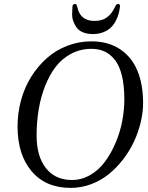

<svg xmlns="http://www.w3.org/2000/svg" viewBox="-20 -917 734 950"><path d="M338.4 -883.8Q339.8 -897.5 351.6 -897.5Q358.9 -897.5 362.3 -882.8Q362.8 -881.3 362.8 -880.9Q377.4 -813.5 447.3 -813.5Q485.8 -813.5 509.5 -831.3Q533.2 -849.1 547.9 -880.9Q555.2 -897.5 563.5 -897.5Q575.2 -897.5 573.7 -883.8Q571.3 -865.2 566.7 -847.9Q562 -830.6 551.8 -811.8Q541.5 -793 527.3 -779.5Q513.2 -766.1 490.5 -757.3Q467.8 -748.5 439.5 -748.5Q411.1 -748.5 390.6 -757.1Q370.1 -765.6 359.6 -779.8Q349.1 -793.9 342.8 -811.8Q336.4 -829.6 336.9 -847.9Q337.4 -866.2 338.4 -883.8ZM66.9 -291Q66.9 -358.4 84.2 -421.6Q101.6 -484.9 134.3 -537.1Q167 -589.4 211.4 -628.9Q255.9 -668.5 312.7 -690.4Q369.6 -712.4 432.1 -712.4Q515.1 -712.4 573.2 -674.1Q631.3 -635.7 659.7 -567.6Q688 -499.5 688 -406.7Q688 -361.3 676.3 -312.3Q664.6 -263.2 643.1 -216.8Q621.6 -170.4 589.4 -128.7Q557.1 -86.9 518.3 -55.4Q479.5 -23.9 430.7 -5.6Q381.8 12.7 330.1 12.7Q206.1 12.7 136.5 -69.6Q66.9 -151.9 66.9 -291ZM335.9 -26.4Q383.8 -26.4 426.3 -51Q468.8 -75.7 499 -116.5Q529.3 -157.2 551.5 -209.2Q573.7 -261.2 584.5 -316.7Q595.2 -372.1 595.2 -424.8Q595.2 -492.7 583.3 -542Q571.3 -591.3 548.8 -620.1Q526.4 -648.9 497.8 -662.1Q469.2 -675.3 433.1 -675.3Q378.4 -675.3 333 -651.6Q287.6 -627.9 256.3 -587.4Q225.1 -546.9 203.4 -491.9Q181.6 -437 171.4 -375.2Q161.1 -313.5 161.1 -247.1Q161.1 -143.1 207.5 -84.7Q253.9 -26.4 335.9 -26.4Z"/></svg>

Font: Cooper*
Style: Italic
Weight: 400
Italic angle: -7°
Designer: Owen Earl
Foundry: indestructible type*
Version: Version 0.001